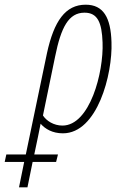

<svg xmlns="http://www.w3.org/2000/svg" viewBox="-125 -558 566 818"><path d="M-105 132H-22L-44 240H-8L14 132H114L122 100H21L37 24C41 3 45 -14 48 -31C67 -9 98 10 143 10C290 10 355 -242 350 -378C347 -484 315 -538 240 -538C154 -538 105 -469 75 -331L-15 100H-98ZM141 -23C104 -23 73 -43 58 -66L110 -318C135 -441 167 -504 235 -504C291 -504 309 -462 312 -377C317 -250 258 -23 141 -23Z"/></svg>

Font: Noto Sans ExtraCondensed ExtraLight
Style: Italic
Weight: 200
Width: 2
Italic angle: -12°
Designer: Monotype Design Team
Foundry: Monotype Imaging Inc.
Version: Version 2.013